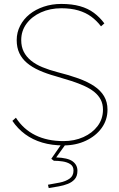

<svg xmlns="http://www.w3.org/2000/svg" viewBox="-20 -730 607 977"><path d="M303 10Q244 10 195 -4.5Q146 -19 108 -47Q70 -75 43 -115L61 -131Q99 -72 160 -42Q221 -12 303 -12Q359 -12 404.5 -32.5Q450 -53 477 -89Q504 -125 504 -172Q504 -201 492.5 -223Q481 -245 460 -262Q439 -279 409.5 -292.5Q380 -306 343 -318Q306 -330 264 -342Q217 -355 180 -371.5Q143 -388 117.5 -409.5Q92 -431 78.5 -459.5Q65 -488 65 -526Q65 -565 82.5 -599Q100 -633 130.5 -657.5Q161 -682 202.5 -696Q244 -710 292 -710Q346 -710 387 -698.5Q428 -687 458 -664.5Q488 -642 511 -611L494 -596Q472 -625 444 -645.5Q416 -666 378.5 -677Q341 -688 292 -688Q235 -688 188.5 -667Q142 -646 115 -609.5Q88 -573 88 -526Q88 -492 101 -466.5Q114 -441 138 -421.5Q162 -402 196 -388Q230 -374 272 -363Q332 -348 379 -331Q426 -314 459 -292Q492 -270 509.5 -240.5Q527 -211 527 -172Q527 -120 497.5 -79Q468 -38 417 -14Q366 10 303 10ZM228 227 224 210Q254 205 284 199Q314 193 334 179Q354 165 354 138Q354 116 338 105.5Q322 95 299 91.5Q276 88 254 88L241 78L295 0H317L266 71Q325 73 349.5 91Q374 109 374 139Q374 166 360.5 181.5Q347 197 325.5 205.5Q304 214 278.5 218.5Q253 223 228 227Z"/></svg>

Font: Lexend Deca Thin
Style: Regular
Weight: 250
Designer: Bonnie Shaver-Troup, Thomas Jockin
Foundry: Lexend
Version: Version 1.007